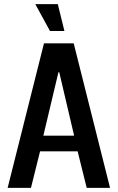

<svg xmlns="http://www.w3.org/2000/svg" viewBox="-20 -910 570 930"><path d="M17 0 193 -700H337L513 0H400L356 -177H174L130 0ZM190 -253H339L267 -560H263ZM222 -760 151 -890H260L292 -760Z"/></svg>

Font: Cuprum SemiBold
Style: Regular
Weight: 600
Designer: Jovanny Lemonad
Foundry: Jovanny Lemonad
Version: Version 3.000